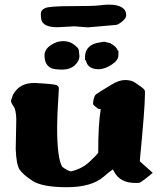

<svg xmlns="http://www.w3.org/2000/svg" viewBox="-20 -779 694 817"><path d="M442.4 -759.3Q516.6 -759.3 517.1 -713.9Q517.1 -701.7 499.8 -687.5Q482.4 -673.3 473.1 -672.9L354.5 -662.6L295.9 -667L224.6 -663.1H224.1Q158.2 -663.1 154.8 -701.7Q153.8 -708.5 153.8 -722.2Q153.8 -735.8 171.6 -744.4Q189.5 -752.9 283.2 -752.9Q377 -752.9 401.9 -756.1Q426.8 -759.3 442.4 -759.3ZM317.9 -541Q317.9 -518.6 297.6 -500.7Q277.3 -482.9 246.6 -482.9Q215.8 -482.9 202.6 -487.3Q169.4 -499.5 169.4 -542.5Q169.4 -543 169.4 -543.9Q169.4 -568.4 195.3 -586.2Q221.2 -604 247.8 -604Q274.4 -604 292 -591.3Q309.6 -578.6 314.9 -568.8L317.9 -542ZM400.4 -484.4Q352.5 -484.4 345.2 -522.9H341.8V-536.1Q341.8 -583 392.1 -596.2L422.9 -601.6L452.1 -594.7V-592.8Q475.1 -581.5 481.4 -563.5H483.9V-543.5Q483.9 -522.9 455.6 -504.2Q427.2 -485.4 401.9 -484.4ZM230.5 -401.4Q223.6 -302.2 223.1 -235.4Q223.1 -105.5 245.1 -68.8Q271 -50.3 282.7 -49.8Q329.6 -61 361.1 -90.8Q392.6 -120.6 397.9 -128.4V-129.9Q397.9 -251.5 408.7 -314.5Q406.2 -314.9 403.3 -315.2Q400.4 -315.4 398.9 -315.9Q397.5 -316.4 396.2 -317.1Q395 -317.9 393.1 -319.6Q391.1 -321.3 389.6 -322.5Q388.2 -323.7 385.3 -326.2Q382.3 -328.6 379.9 -330.6Q376 -333.5 376 -338.6Q376 -343.8 376.5 -346.2Q379.9 -371.6 389.6 -378.4Q408.2 -391.1 413.6 -394Q418.9 -397 452.6 -417.7Q486.3 -438.5 512.2 -438.5Q539.1 -438.5 556.2 -426.5Q573.2 -414.6 578.4 -410.9Q583.5 -407.2 585.9 -405.3Q588.4 -403.3 591.3 -400.4Q596.2 -396 596.7 -391.1V-375.5Q596.7 -318.8 574.7 -92.8L629.9 -43.5Q579.6 -1.5 571.8 -1Q564 -0.5 555.7 -0.5Q490.2 -0.5 465.3 -49.3Q462.9 -54.7 460.4 -58.1Q444.3 -47.9 421.4 -27.3Q369.6 17.6 264.9 17.6Q160.2 17.6 118.4 -9.5Q76.7 -36.6 63 -58.1Q49.3 -79.6 46.9 -145L49.3 -271.5Q48.3 -312.5 37.6 -326.7Q26.9 -340.8 26.9 -350.6V-351.6L35.6 -376.5Q63.5 -425.8 123 -425.8H130.9Q211.4 -421.4 220.9 -416.7Q230.5 -412.1 230.5 -401.9Z"/></svg>

Font: Drukaatie burti
Style: Heavy
Weight: 800
Version: Version 0.14